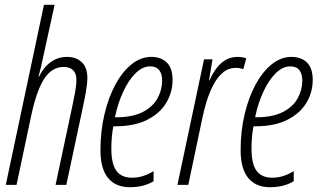

<svg xmlns="http://www.w3.org/2000/svg" viewBox="-20 -780 1356 810"><path d="M4.4 0 165.5 -759.8H210.4L161.6 -537.1Q157.7 -516.6 152.6 -496.1Q147.5 -475.6 142.1 -455.6H144Q163.1 -495.6 193.6 -517.8Q224.1 -540 262.7 -540Q301.3 -540 325 -517.6Q348.6 -495.1 348.6 -451.2Q348.6 -428.2 342.8 -394.8Q336.9 -361.3 330.6 -332.5L259.8 0H214.4L285.6 -334.5Q291.5 -362.8 296.9 -391.1Q302.2 -419.4 302.2 -443.8Q302.2 -470.7 288.1 -484.1Q273.9 -497.6 249 -497.6Q198.2 -497.6 165.8 -446.5Q133.3 -395.5 111.3 -290.5L49.8 0Z M527.3 9.8Q467.8 9.8 435.8 -29.3Q403.8 -68.4 403.8 -146.5Q403.8 -226.6 420.7 -297.9Q437.5 -369.1 467 -423.6Q496.6 -478 535.4 -509Q574.2 -540 618.2 -540Q658.7 -540 683.3 -516.6Q708 -493.2 708 -442.4Q708 -391.1 681.6 -346.7Q655.3 -302.2 601.3 -274.7Q547.4 -247.1 464.4 -247.1H458Q449.7 -203.1 449.7 -152.8Q449.7 -88.9 470.9 -59.6Q492.2 -30.3 537.1 -30.3Q561.5 -30.3 583.5 -37.4Q605.5 -44.4 627.9 -58.1V-15.6Q608.4 -3.4 583.3 3.2Q558.1 9.8 527.3 9.8ZM464.8 -285.2H469.2Q539.1 -285.2 582 -307.4Q625 -329.6 644.5 -365.2Q664.1 -400.9 664.1 -440.4Q664.1 -468.3 651.6 -484.1Q639.2 -500 613.3 -500Q581.5 -500 552.5 -471.7Q523.4 -443.4 500.5 -394.5Q477.5 -345.7 464.8 -285.2Z M728.5 0 840.8 -529.8H876.5L861.8 -440.9H863.8Q884.3 -488.3 913.8 -514.2Q943.4 -540 982.9 -540Q1003.4 -540 1019 -533.7L1006.3 -487.8Q993.2 -493.7 975.1 -493.7Q943.8 -493.7 920.7 -474.1Q897.5 -454.6 880.6 -422.9Q863.8 -391.1 852.3 -353.8Q840.8 -316.4 833.5 -281.2L774.4 0Z M1118.7 9.8Q1059.1 9.8 1027.1 -29.3Q995.1 -68.4 995.1 -146.5Q995.1 -226.6 1012 -297.9Q1028.8 -369.1 1058.3 -423.6Q1087.9 -478 1126.7 -509Q1165.5 -540 1209.5 -540Q1250 -540 1274.7 -516.6Q1299.3 -493.2 1299.3 -442.4Q1299.3 -391.1 1272.9 -346.7Q1246.6 -302.2 1192.6 -274.7Q1138.7 -247.1 1055.7 -247.1H1049.3Q1041 -203.1 1041 -152.8Q1041 -88.9 1062.3 -59.6Q1083.5 -30.3 1128.4 -30.3Q1152.8 -30.3 1174.8 -37.4Q1196.8 -44.4 1219.2 -58.1V-15.6Q1199.7 -3.4 1174.6 3.2Q1149.4 9.8 1118.7 9.8ZM1056.2 -285.2H1060.5Q1130.4 -285.2 1173.3 -307.4Q1216.3 -329.6 1235.8 -365.2Q1255.4 -400.9 1255.4 -440.4Q1255.4 -468.3 1242.9 -484.1Q1230.5 -500 1204.6 -500Q1172.9 -500 1143.8 -471.7Q1114.7 -443.4 1091.8 -394.5Q1068.8 -345.7 1056.2 -285.2Z"/></svg>

Font: Open Sans Condensed Light
Style: Italic
Weight: 300
Width: 3
Italic angle: -12°
Designer: Monotype Design Team
Foundry: Monotype Imaging Inc.
Version: Version 3.000; ttfautohint (v1.8.4)